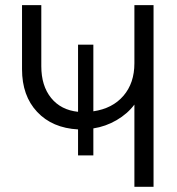

<svg xmlns="http://www.w3.org/2000/svg" viewBox="-20 -720 682 740"><path d="M280.8 -547.9H339.8V-291Q413.6 -301.8 455.8 -350.8Q498 -399.9 498 -476.1V-700.2H571.8V0H498V-316.9Q471.2 -281.2 429.2 -256.8Q387.2 -232.4 339.8 -225.1V-121.1H280.8V-221.2Q181.6 -226.6 123.3 -288.6Q64.9 -350.6 64.9 -453.1V-700.2H139.2V-464.8Q139.2 -389.2 177 -342.5Q214.8 -295.9 280.8 -289.1Z"/></svg>

Font: LT Superior
Style: Regular
Weight: 400
Designer: Daniel Lyons
Foundry: LyonsType
Version: Version 1.000